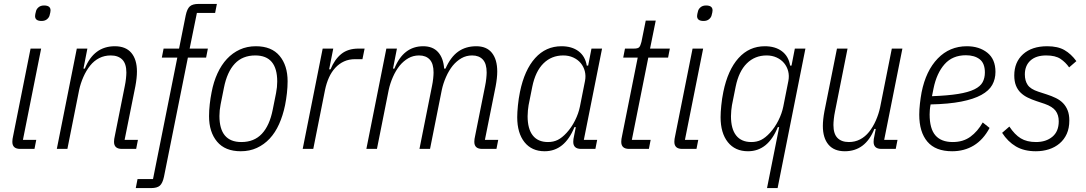

<svg xmlns="http://www.w3.org/2000/svg" viewBox="-20 -760 5545 980"><path d="M192 -653Q159 -653 159 -678Q159 -686 164 -704Q167 -715 177.5 -723.5Q188 -732 205 -732Q238 -732 238 -707Q238 -699 233 -681Q230 -670 219.5 -661.5Q209 -653 192 -653ZM83 0Q43 0 43 -36Q43 -42 44 -50.5Q45 -59 47 -66L136 -512H190L97 -46H165L156 0Z M270 0 372 -512H426L406 -410H413Q459 -524 566 -524Q622 -524 650.5 -490Q679 -456 679 -395Q679 -363 671 -320L616 -46H684L675 0H602Q562 0 562 -36Q562 -42 563 -50.5Q564 -59 566 -66L617 -321Q621 -340 623 -359Q625 -378 625 -390Q625 -435 604 -456Q583 -477 545 -477Q513 -477 486.5 -463.5Q460 -450 440 -425Q420 -400 405.5 -367Q391 -334 384 -301L324 0Z M817 142Q810 175 796 187.5Q782 200 751 200H673L682 154H761L885 -466H806L815 -512H894L928 -682Q935 -715 949 -727.5Q963 -740 994 -740H1087L1078 -694H985L948 -512H1041L1032 -466H939Z M1209 12Q1129 12 1088 -37Q1047 -86 1047 -167Q1047 -196 1050.5 -227.5Q1054 -259 1060 -289Q1070 -342 1090 -385.5Q1110 -429 1138.5 -459.5Q1167 -490 1204 -507Q1241 -524 1286 -524Q1366 -524 1407 -475Q1448 -426 1448 -345Q1448 -316 1444.5 -284.5Q1441 -253 1435 -223Q1424 -170 1404.5 -126.5Q1385 -83 1356.5 -52.5Q1328 -22 1291 -5Q1254 12 1209 12ZM1212 -35Q1277 -35 1316.5 -77Q1356 -119 1372 -200L1389 -285Q1395 -315 1395 -344Q1395 -477 1283 -477Q1218 -477 1178.5 -435Q1139 -393 1123 -312L1106 -227Q1100 -197 1100 -168Q1100 -35 1212 -35Z M1525 0 1627 -512H1681L1660 -406H1667Q1688 -457 1722 -484.5Q1756 -512 1810 -512H1841L1830 -458H1793Q1761 -458 1736 -446.5Q1711 -435 1691.5 -414Q1672 -393 1659 -364Q1646 -335 1639 -301L1579 0Z M1850 0 1952 -512H2006L1986 -410H1993Q2039 -524 2140 -524Q2189 -524 2216 -494Q2243 -464 2247 -410H2254Q2280 -469 2318.5 -496.5Q2357 -524 2411 -524Q2464 -524 2491 -490Q2518 -456 2518 -395Q2518 -363 2510 -320L2455 -46H2523L2514 0H2441Q2401 0 2401 -36Q2401 -42 2402 -50.5Q2403 -59 2405 -66L2456 -321Q2460 -340 2462 -359Q2464 -378 2464 -390Q2464 -435 2444.5 -456Q2425 -477 2390 -477Q2360 -477 2335.5 -463Q2311 -449 2291 -425Q2271 -400 2256.5 -367Q2242 -334 2235 -301L2175 0H2121L2185 -321Q2189 -340 2191 -359Q2193 -378 2193 -390Q2193 -435 2173.5 -456Q2154 -477 2119 -477Q2089 -477 2064.5 -463Q2040 -449 2020 -425Q2000 -400 1985.5 -367Q1971 -334 1964 -301L1904 0Z M2946 0Q2906 0 2906 -36Q2906 -42 2907 -50.5Q2908 -59 2910 -66L2919 -111H2912Q2862 12 2760 12Q2694 12 2657 -34.5Q2620 -81 2620 -162Q2620 -186 2623.5 -221.5Q2627 -257 2634 -291Q2657 -403 2711.5 -463.5Q2766 -524 2846 -524Q2899 -524 2933 -498.5Q2967 -473 2975 -425H2982L2999 -512H3053L2960 -46H3028L3019 0ZM2777 -35Q2805 -35 2827 -46Q2849 -57 2872 -82Q2897 -109 2915 -145Q2933 -181 2940 -216L2966 -347Q2971 -373 2965 -396.5Q2959 -420 2944 -438Q2929 -456 2906 -466.5Q2883 -477 2855 -477Q2795 -477 2754 -436.5Q2713 -396 2697 -318L2678 -223Q2676 -211 2674.5 -196Q2673 -181 2673 -167Q2673 -102 2699.5 -68.5Q2726 -35 2777 -35Z M3191 0Q3151 0 3151 -36Q3151 -42 3152 -50.5Q3153 -59 3155 -66L3235 -466H3161L3170 -512H3216Q3236 -512 3242.5 -519Q3249 -526 3254 -546L3276 -655H3327L3298 -512H3399L3390 -466H3289L3205 -46H3301L3292 0Z M3571 -653Q3538 -653 3538 -678Q3538 -686 3543 -704Q3546 -715 3556.5 -723.5Q3567 -732 3584 -732Q3617 -732 3617 -707Q3617 -699 3612 -681Q3609 -670 3598.5 -661.5Q3588 -653 3571 -653ZM3462 0Q3422 0 3422 -36Q3422 -42 3423 -50.5Q3424 -59 3426 -66L3515 -512H3569L3476 -46H3544L3535 0Z M3957 -111H3950Q3900 12 3798 12Q3732 12 3695 -34.5Q3658 -81 3658 -162Q3658 -186 3661.5 -221.5Q3665 -257 3672 -291Q3695 -403 3749.5 -463.5Q3804 -524 3884 -524Q3937 -524 3971 -498.5Q4005 -473 4013 -425H4020L4037 -512H4091L3949 200H3895ZM3815 -35Q3843 -35 3865 -46Q3887 -57 3910 -82Q3935 -109 3953 -145Q3971 -181 3978 -216L4004 -347Q4009 -373 4003 -396.5Q3997 -420 3982 -438Q3967 -456 3944 -466.5Q3921 -477 3893 -477Q3833 -477 3792 -436.5Q3751 -396 3735 -318L3716 -223Q3714 -211 3712.5 -196Q3711 -181 3711 -167Q3711 -102 3737.5 -68.5Q3764 -35 3815 -35Z M4306 -512 4242 -191Q4238 -172 4236 -153Q4234 -134 4234 -122Q4234 -77 4254.5 -56Q4275 -35 4313 -35Q4344 -35 4370 -48.5Q4396 -62 4416 -87Q4436 -112 4450.5 -145Q4465 -178 4472 -211L4532 -512H4586L4493 -46H4561L4552 0H4479Q4439 0 4439 -36Q4439 -42 4440 -50.5Q4441 -59 4443 -66L4450 -102H4443Q4397 12 4292 12Q4237 12 4208.5 -22Q4180 -56 4180 -117Q4180 -149 4188 -192L4252 -512Z M4840 12Q4755 12 4713.5 -37Q4672 -86 4672 -175Q4672 -201 4675.5 -231.5Q4679 -262 4684 -289Q4706 -399 4766.5 -461.5Q4827 -524 4915 -524Q4978 -524 5019.5 -491Q5061 -458 5061 -393Q5061 -356 5044.5 -326.5Q5028 -297 4989 -275.5Q4950 -254 4886.5 -241.5Q4823 -229 4730 -227Q4727 -212 4726 -198.5Q4725 -185 4725 -176Q4725 -103 4754.5 -69Q4784 -35 4843 -35Q4896 -35 4933 -62Q4970 -89 4996 -135L5031 -107Q4999 -47 4950.5 -17.5Q4902 12 4840 12ZM4910 -478Q4842 -478 4801.5 -432.5Q4761 -387 4745 -309L4737 -269Q4818 -272 4870.5 -280.5Q4923 -289 4953.5 -304Q4984 -319 4995.5 -340.5Q5007 -362 5007 -390Q5007 -437 4980.5 -457.5Q4954 -478 4910 -478Z M5267 12Q5207 12 5165.5 -12.5Q5124 -37 5095 -82L5132 -114Q5159 -73 5190 -54Q5221 -35 5268 -35Q5319 -35 5351.5 -62Q5384 -89 5384 -141Q5384 -173 5368 -194.5Q5352 -216 5312 -230L5270 -244Q5246 -252 5225.5 -262Q5205 -272 5189.5 -287Q5174 -302 5165.5 -323.5Q5157 -345 5157 -375Q5157 -443 5202 -483.5Q5247 -524 5325 -524Q5379 -524 5413 -504.5Q5447 -485 5474 -448L5437 -416Q5419 -442 5393 -459.5Q5367 -477 5320 -477Q5268 -477 5239.5 -451Q5211 -425 5211 -380Q5211 -348 5225.5 -326.5Q5240 -305 5280 -292L5323 -278Q5348 -270 5369.5 -259.5Q5391 -249 5406 -233.5Q5421 -218 5429.5 -196.5Q5438 -175 5438 -145Q5438 -106 5425 -77Q5412 -48 5388.5 -28Q5365 -8 5334 2Q5303 12 5267 12Z"/></svg>

Font: IBM Plex Sans Condensed Light
Style: Italic
Weight: 300
Width: 3
Italic angle: -11°
Designer: Mike Abbink, Paul van der Laan, Pieter van Rosmalen
Foundry: Bold Monday
Version: Version 1.3